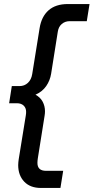

<svg xmlns="http://www.w3.org/2000/svg" viewBox="-20 -750 463 950"><path d="M182.6 180Q129.4 180 99.7 148.7Q70 117.4 70 66.8Q70 59.6 70.8 52.5Q71.6 45.4 72.6 37.8L107.6 -178.2Q108.6 -183.2 108.9 -188.1Q109.2 -193 109.2 -197Q109.2 -215.8 97.1 -227.5Q85 -239.2 63.2 -239.2H25.2L38.4 -324H76.4Q100.8 -324 117.9 -339.9Q135 -355.8 139.4 -383.6L176 -610.8Q185.2 -668 220.3 -699Q255.4 -730 315.8 -730H423L409.4 -645.2H324.6Q302 -645.2 285.8 -631.4Q269.6 -617.6 266 -593.2L233 -385.4Q227.6 -351.6 208.6 -324.1Q189.6 -296.6 155.6 -281.4Q179.8 -268.2 191.2 -246.6Q202.6 -225 202.6 -199.6Q202.6 -194.6 202.1 -188.6Q201.6 -182.6 200.6 -177L167.2 33Q166.2 38.8 165.7 45Q165.2 51.2 165.2 56Q165.2 95.2 207.8 95.2H292.6L279 180Z"/></svg>

Font: MuseoModerno Thin
Style: Italic
Weight: 100
Italic angle: -9°
Designer: Pablo Cosgaya, Héctor Gatti, Marcela Romero, and the Authors of The MuseoModerno Project.
Foundry: Omnibus-Type Team
Version: Version 1.003